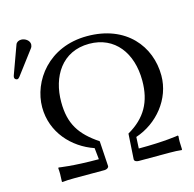

<svg xmlns="http://www.w3.org/2000/svg" viewBox="-130 -833 951 943"><g transform="rotate(-15 345.5 -361.0)"><path d="M133 0H288C299 0 310 -6 310 -15L302 -143C210 -205 169 -266 169 -378C169 -506 236 -619 375 -619C505 -619 581 -518 581 -377C581 -269 540 -196 448 -143L440 -14C440 -5 450 0 462 0H620C641 0 664 1 680 3L682 0C680 -28 680 -52 682 -67L680 -71C680 -71 612 -59 478 -59L481 -117C592 -154 678 -257 678 -377C678 -525 574 -658 375 -658C178 -658 72 -509 72 -377C72 -249 161 -154 269 -117L275 -59C141 -59 73 -71 73 -71L71 -67C73 -52 73 -28 71 0L73 3C89 1 112 0 133 0ZM58 -725C45 -725 34 -719 30 -708L-22 -565C-23 -562 -24 -558 -24 -555C-24 -548 -18 -542 -10 -542C-6 -542 -1 -546 2 -550L94 -672C98 -677 100 -685 100 -690C100 -710 78 -725 58 -725Z"/></g></svg>

Font: Libertinus Sans
Style: Regular
Weight: 400
Designer: Philipp H. Poll, Khaled Hosny
Foundry: Caleb Maclennan
Version: Version 7.050;RELEASE